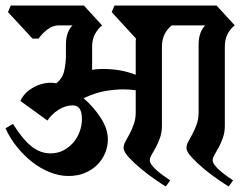

<svg xmlns="http://www.w3.org/2000/svg" viewBox="-42 -659 899 696"><path d="M328 -567Q314 -556 303 -536.5Q292 -517 292 -490V-422Q292 -418 292 -414Q292 -410 291 -406Q310 -409 330 -409Q364 -409 392.5 -404Q421 -399 450 -388V-497Q450 -502 450 -508Q450 -514 451 -519L363 -615L373 -639H743L809 -567Q794 -556 783.5 -536.5Q773 -517 773 -490V-203Q773 -179 766 -159.5Q759 -140 751 -125Q743 -110 736 -98.5Q729 -87 729 -78Q729 -70 737 -59.5Q745 -49 757 -39Q769 -29 781.5 -20Q794 -11 803 -5L787 17Q775 10 749.5 -7.5Q724 -25 698.5 -46Q673 -67 653.5 -88Q634 -109 634 -123Q634 -134 641 -146.5Q648 -159 656 -174Q664 -189 671 -208.5Q678 -228 678 -252V-497Q678 -543 702 -567H581Q566 -556 555.5 -536.5Q545 -517 545 -490V-203Q545 -179 538 -159.5Q531 -140 523 -125Q515 -110 508 -98.5Q501 -87 501 -78Q501 -70 509 -59.5Q517 -49 529 -39Q541 -29 553.5 -20Q566 -11 575 -5L559 17Q547 10 521.5 -7.5Q496 -25 470.5 -46Q445 -67 425.5 -88Q406 -109 406 -123Q406 -134 413 -146.5Q420 -159 428 -174Q436 -189 443 -208.5Q450 -228 450 -252V-332Q427 -335 405 -335Q375 -335 339.5 -329Q304 -323 261 -303Q297 -272 323 -232Q349 -192 349 -154Q349 -128 339 -104Q329 -80 310.5 -61.5Q292 -43 265.5 -32Q239 -21 206 -21Q173 -21 139 -34.5Q105 -48 75 -71.5Q45 -95 19.5 -126.5Q-6 -158 -22 -194L5 -210Q40 -154 72 -128.5Q104 -103 141 -103Q167 -103 188 -114Q209 -125 224 -142.5Q239 -160 247 -182.5Q255 -205 255 -228Q255 -277 222 -277Q195 -277 170 -261Q145 -245 130 -222L32 -293Q44 -321 75.5 -340Q107 -359 143 -359Q148 -359 152.5 -358.5Q157 -358 162 -357Q185 -375 191 -403.5Q197 -432 197 -455V-497Q197 -543 221 -567H170Q149 -567 129 -551.5Q109 -536 98 -519H76L-13 -615L-3 -639H262Z"/></svg>

Font: Jaini
Style: Regular
Weight: 400
Designer: Girish Dalvi, Maithili Shingre
Foundry: Ek Type
Version: Version 1.001;PS 1.000;hotconv 16.6.51;makeotf.lib2.5.65220